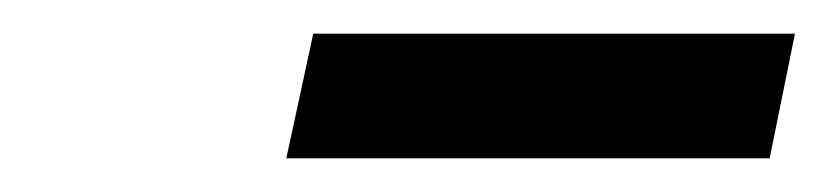

<svg xmlns="http://www.w3.org/2000/svg" viewBox="-20 -700 492 114"><path d="M150 -606 166 -680H452L437 -606Z"/></svg>

Font: Source Serif Pro
Style: Bold Italic
Weight: 700
Italic angle: -12°
Designer: Frank Grießhammer
Foundry: Adobe Systems Incorporated
Version: Version 3.001;hotconv 1.0.111;makeotfexe 2.5.65597